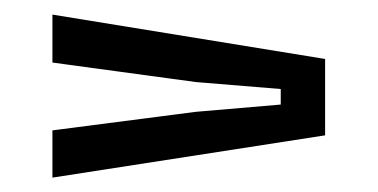

<svg xmlns="http://www.w3.org/2000/svg" viewBox="-20 -521 525 267"><path d="M52.9 -274V-339.7L252.3 -365.5L370.4 -375.6V-397.2L252.3 -406.9L52.9 -434V-500.7L432.1 -439V-332.8Z"/></svg>

Font: Big Shoulders Stencil Text Thin
Style: Regular
Weight: 100
Designer: Patric King
Foundry: XO Type Co
Version: Version 2.001